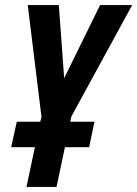

<svg xmlns="http://www.w3.org/2000/svg" viewBox="-20 -734 539 754"><path d="M202 0 235 -156H330L351 -256H256L260 -276L499 -714H373L232 -427L211 -714H89L143 -274L138 -256H46L24 -156H117L84 0Z"/></svg>

Font: Noto Sans Display Condensed
Style: Bold Italic
Weight: 700
Width: 3
Designer: Monotype Design team
Foundry: Monotype Imaging Inc.
Version: 1.000